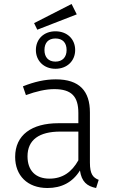

<svg xmlns="http://www.w3.org/2000/svg" viewBox="-20 -932 576 963"><path d="M365 -860 339 -912 151 -816 167 -783ZM160 -681C160 -627 200 -587 258 -587C317 -587 357 -627 357 -681C357 -736 317 -775 258 -775C200 -775 160 -736 160 -681ZM314 -681C314 -645 293 -623 258 -623C223 -623 203 -645 203 -681C203 -718 223 -739 258 -739C294 -739 314 -718 314 -681ZM431 -116V-368C431 -475 379 -534 260 -534C205 -534 153 -522 95 -499L110 -455C162 -474 210 -485 252 -485C339 -485 373 -448 373 -365V-314H273C139 -314 56 -255 56 -145C56 -52 117 11 218 11C288 11 344 -17 381 -77C389 -21 416 2 462 11L475 -30C447 -41 431 -58 431 -116ZM228 -36C159 -36 118 -76 118 -148C118 -231 177 -272 282 -272H373V-128C340 -69 294 -36 228 -36Z"/></svg>

Font: FiraGO Light
Style: Regular
Weight: 300
Designer: bBox Type
Foundry: bBox Type GmbH
Version: Version 1.001;PS 001.001;hotconv 1.0.88;makeotf.lib2.5.64775